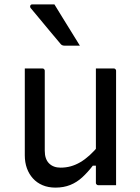

<svg xmlns="http://www.w3.org/2000/svg" viewBox="-20 -844 640 875"><path d="M173 -532Q177 -532 179 -530.5Q181 -529 182.5 -527Q184 -525 184 -521Q184 -476 184 -429.5Q184 -383 184 -336.5Q184 -290 184 -245Q184 -200 184 -157Q184 -119 203.5 -99.5Q223 -80 256 -80Q280 -80 302 -86Q324 -92 345.5 -104.5Q367 -117 388.5 -136.5Q410 -156 432 -183V-89H403Q380 -59 355 -36Q330 -13 300 -1Q270 11 233 11Q200 11 174 0Q148 -11 130 -31Q112 -51 102.5 -77.5Q93 -104 93 -136Q93 -181 93 -225.5Q93 -270 93 -315.5Q93 -361 93 -405Q93 -437 93 -468.5Q93 -500 93 -532Q113 -532 133 -532Q153 -532 173 -532ZM498 -532Q502 -532 504 -530.5Q506 -529 507.5 -527Q509 -525 509 -521Q509 -451 509 -380.5Q509 -310 509 -239.5Q509 -169 509 -99Q509 -78 509 -59.5Q509 -41 509 -25.5Q509 -10 509 0Q495 0 481.5 0Q468 0 454.5 0Q441 0 428 0Q425 0 422.5 -1.5Q420 -3 418.5 -5Q417 -7 417 -11Q417 -98 417 -185Q417 -272 417 -359Q417 -446 417 -532Q432 -532 445 -532Q458 -532 471.5 -532Q485 -532 498 -532ZM228 -824Q248 -792 267 -760.5Q286 -729 306 -697.5Q326 -666 344 -636Q327 -636 310 -636Q293 -636 273 -636Q267 -636 262.5 -638.5Q258 -641 256 -644Q228 -678 206.5 -703Q185 -728 165 -753Q145 -778 120 -807Q116 -812 118 -818Q120 -824 127 -824Q145 -824 160.5 -824Q176 -824 192.5 -824Q209 -824 228 -824Z"/></svg>

Font: RecMonoLinear Nerd Font Mono
Style: Regular
Weight: 400
Monospace: yes
Version: Version 1.085; ttfautohint (v1.8.4.7-5d5b);Nerd Fonts 3.2.1